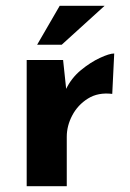

<svg xmlns="http://www.w3.org/2000/svg" viewBox="-20 -644 449 664"><path d="M198.2 -436.5 210.9 -317.4 208 -335Q226.6 -374 259.8 -401.4Q293 -428.7 325.7 -443.8Q358.4 -459 375 -459L368.2 -319.3Q319.3 -325.2 284.2 -303.2Q249 -281.2 230 -245.1Q210.9 -209 210.9 -170.9V0H72.3V-436.5ZM341.8 -624 193.4 -489.3H108.4L186.5 -624Z"/></svg>

Font: Josefin Sans CFJ
Style: Bold
Weight: 700
Designer: Santiago Orozco
Foundry: Typemade
Version: Version 2.001